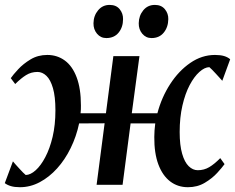

<svg xmlns="http://www.w3.org/2000/svg" viewBox="-29 -772 982 802"><path d="M54.5 10Q32 10 16.8 5.5Q1.5 1 -9 -7L25 -98Q28 -94 35.2 -86Q42.5 -78 50.8 -68.8Q59 -59.5 66.5 -52Q74 -44.5 78.5 -41Q98.5 -41.5 120 -60.8Q141.5 -80 160.2 -115.5Q179 -151 190.8 -200.5Q202.5 -250 202.5 -311.5Q202.5 -368.5 192.2 -403.8Q182 -439 165 -455.2Q148 -471.5 127.5 -471.5Q101 -471.5 79.5 -458Q58 -444.5 34.5 -421L16 -445.5Q25.5 -459.5 46.8 -482.5Q68 -505.5 98.8 -524Q129.5 -542.5 168.5 -542.5Q210 -542.5 241.8 -519.2Q273.5 -496 291.2 -449Q309 -402 309 -331.5Q309 -323.5 308.8 -315Q308.5 -306.5 307.5 -299H413.5L444.5 -537.5H553.5L521.5 -299H628.5Q646 -365.5 681.8 -420.8Q717.5 -476 765.8 -509.2Q814 -542.5 869 -542.5Q891.5 -542.5 906.8 -538Q922 -533.5 932.5 -524.5L899.5 -434.5Q895.5 -439 888.5 -446.8Q881.5 -454.5 873 -463.8Q864.5 -473 857.2 -480.5Q850 -488 845.5 -491.5Q825.5 -491 803.8 -471.5Q782 -452 763.2 -416.5Q744.5 -381 733 -331.2Q721.5 -281.5 721.5 -220.5Q721.5 -165.5 731.8 -130Q742 -94.5 759.2 -77.8Q776.5 -61 797 -61Q823.5 -61 845 -73.8Q866.5 -86.5 891 -111.5L909 -86.5Q899.5 -73 878.5 -50Q857.5 -27 826.5 -8.5Q795.5 10 756 10Q713.5 10 681.8 -14.2Q650 -38.5 632.5 -85.2Q615 -132 615.5 -200Q615.5 -213 616.5 -227.2Q617.5 -241.5 619.5 -256.5H516.5L483 0H374.5L408 -257L301.5 -256.5Q290 -202 266.2 -153.5Q242.5 -105 209.5 -68.5Q176.5 -32 137 -11Q97.5 10 54.5 10ZM415 -613Q391.5 -613 376.2 -631.2Q361 -649.5 361.5 -675Q362 -706.5 380.8 -729Q399.5 -751.5 429 -751.5Q456.5 -751.5 471 -733.5Q485.5 -715.5 485 -692Q485 -658.5 466.5 -635.8Q448 -613 415 -613ZM604 -613Q580.5 -613 565.2 -631.2Q550 -649.5 550.5 -675Q551 -706.5 569.5 -729Q588 -751.5 618 -751.5Q645 -751.5 659.8 -733.5Q674.5 -715.5 674 -692Q673.5 -658.5 655 -635.8Q636.5 -613 604 -613Z"/></svg>

Font: Merriweather 60pt Medium
Style: Italic
Weight: 500
Italic angle: -7.8°
Version: Version 2.101